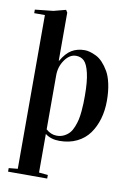

<svg xmlns="http://www.w3.org/2000/svg" viewBox="-101 -769 734 1064"><g transform="rotate(10 266.5 -237.5)"><path d="M191.4 -692.9V-422.4H193.4Q219.7 -467.8 250.7 -486.3Q281.7 -504.9 323.7 -504.9Q336.9 -504.9 352.3 -500.7Q367.7 -496.6 387.7 -487.1Q407.7 -477.5 425.5 -458.5Q443.4 -439.5 459 -412.8Q474.6 -386.2 483.6 -344Q492.7 -301.8 492.7 -250Q492.7 -194.8 479 -147.7Q465.3 -100.6 439 -64Q412.6 -27.3 369.6 -6.3Q326.7 14.6 271.5 14.6Q223.1 14.6 191.4 -10.3V207L241.7 211.9V231.9H21.5V211.9L71.8 207V-658.2H11.7V-678.2L113.8 -689L182.6 -707ZM281.7 -465.8Q245.6 -465.8 218.5 -427.2Q191.4 -388.7 191.4 -340.8V-36.1Q219.2 -11.2 251.5 -11.2Q274.9 -11.2 293.2 -20.5Q311.5 -29.8 323.5 -43.5Q335.4 -57.1 344.2 -79.3Q353 -101.6 357.4 -121.3Q361.8 -141.1 364.3 -168.5Q366.7 -195.8 367.2 -213.9Q367.7 -231.9 367.7 -256.8Q367.7 -335.9 356.4 -383.5Q345.2 -431.2 327.1 -448.5Q309.1 -465.8 281.7 -465.8Z"/></g></svg>

Font: VidalokaRegular
Style: Regular
Weight: 400
Designer: Cyreal (www.cyreal.org)
Foundry: Cyreal (www.cyreal.org)
Version: Version 1.000